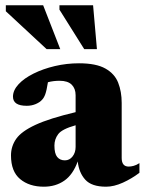

<svg xmlns="http://www.w3.org/2000/svg" viewBox="-20 -690 546 725"><path d="M506.5 -37.5Q477.5 -15.5 443.8 -0.2Q410 15 380.5 15Q326 15 302 -11.5Q278 -38 273.5 -80.5Q255.5 -30.5 222.8 -7.8Q190 15 145.5 15Q90.5 15 56 -13.8Q21.5 -42.5 21.5 -103Q21.5 -137.5 41.2 -165.8Q61 -194 113.8 -218.5Q166.5 -243 265.5 -266.5V-330.5Q265.5 -355.5 250.8 -370.2Q236 -385 205 -385Q181.5 -385 161 -379.5Q156 -348 151 -334.2Q146 -320.5 139 -313.5Q131 -304 115.2 -297.2Q99.5 -290.5 81 -290.5Q29 -290.5 29 -325Q29 -349 50 -371.8Q71 -394.5 106.8 -412.2Q142.5 -430 187 -440.5Q231.5 -451 278.5 -451Q343 -451 378 -431.2Q413 -411.5 426.2 -377.8Q439.5 -344 439.5 -301.5V-93.5Q439.5 -61 466 -61Q474.5 -61 484.8 -63.8Q495 -66.5 506.5 -74ZM185.5 -140.5Q185.5 -110 196 -97.2Q206.5 -84.5 225 -84.5Q242.5 -84.5 254 -99.2Q265.5 -114 265.5 -135V-217Q214 -202.5 199.8 -183.5Q185.5 -164.5 185.5 -140.5ZM207.5 -504.5H156L2 -647.5V-670H143ZM346 -504.5H298L204.5 -653.5V-670H331.5Z"/></svg>

Font: Newsreader Text ExtraBold
Style: Regular
Weight: 800
Designer: Hugues Gentile
Foundry: Production Type
Version: Version 1.001